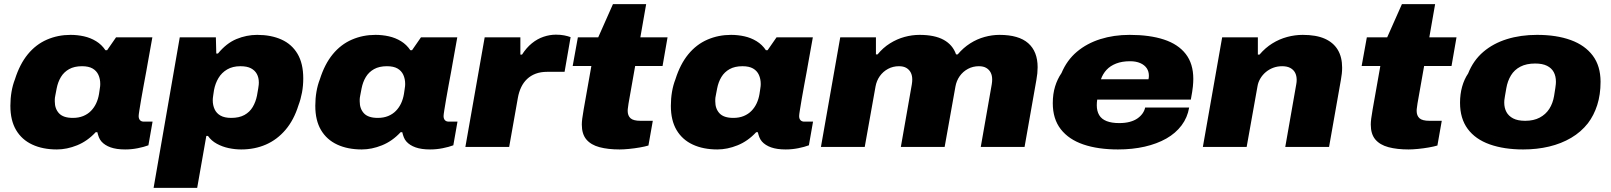

<svg xmlns="http://www.w3.org/2000/svg" viewBox="-20 -708 7762 925"><path d="M254 12Q186 12 135.5 -11.5Q85 -35 57.5 -81.5Q30 -128 30 -198Q30 -233 35.5 -265.5Q41 -298 52 -326Q75 -399 114 -446.5Q153 -494 206 -517Q259 -540 320 -540Q353 -540 384.5 -533Q416 -526 443 -509.5Q470 -493 488 -466H496L539 -528H714L693 -411Q690 -393 684.5 -363Q679 -333 672.5 -298.5Q666 -264 660.5 -231.5Q655 -199 651.5 -177Q648 -155 648 -149Q648 -136 654.5 -129Q661 -122 673 -122H715L695 -8Q674 0 644 6Q614 12 583 12Q541 12 513 2Q485 -8 469 -26Q461 -35 456.5 -46.5Q452 -58 449 -71H441Q401 -28 351.5 -8Q302 12 254 12ZM331 -140Q359 -140 381 -149Q403 -158 418.5 -174Q434 -190 443.5 -210.5Q453 -231 457 -255Q459 -270 460.5 -278.5Q462 -287 462.5 -293Q463 -299 463 -303Q463 -328 454 -347.5Q445 -367 426 -378Q407 -389 375 -389Q338 -389 313 -375Q288 -361 273.5 -337Q259 -313 253 -282Q249 -260 246.5 -248Q244 -236 244 -229.5Q244 -223 244 -219Q244 -184 264.5 -162Q285 -140 331 -140Z M720 197 846 -528H1020L1022 -450H1030Q1071 -500 1119.5 -520Q1168 -540 1219 -540Q1286 -540 1336 -517.5Q1386 -495 1413.5 -448.5Q1441 -402 1441 -330Q1441 -295 1435 -262.5Q1429 -230 1418 -201Q1396 -130 1355.5 -82.5Q1315 -35 1261 -11.5Q1207 12 1142 12Q1112 12 1081.5 5.5Q1051 -1 1024.5 -15.5Q998 -30 982 -53H974L930 197ZM1094 -140Q1132 -140 1157.5 -154Q1183 -168 1197.5 -192.5Q1212 -217 1218 -247Q1222 -269 1224 -281.5Q1226 -294 1226.5 -300Q1227 -306 1227 -310Q1227 -334 1217.5 -351.5Q1208 -369 1189 -379Q1170 -389 1138 -389Q1101 -389 1074.5 -373.5Q1048 -358 1032.5 -332Q1017 -306 1011 -274Q1009 -260 1007.5 -250.5Q1006 -241 1005.5 -235.5Q1005 -230 1005 -225Q1005 -201 1014 -181.5Q1023 -162 1042.5 -151Q1062 -140 1094 -140Z M1723 12Q1655 12 1604.5 -11.5Q1554 -35 1526.5 -81.5Q1499 -128 1499 -198Q1499 -233 1504.5 -265.5Q1510 -298 1521 -326Q1544 -399 1583 -446.5Q1622 -494 1675 -517Q1728 -540 1789 -540Q1822 -540 1853.5 -533Q1885 -526 1912 -509.5Q1939 -493 1957 -466H1965L2008 -528H2183L2162 -411Q2159 -393 2153.5 -363Q2148 -333 2141.5 -298.5Q2135 -264 2129.5 -231.5Q2124 -199 2120.5 -177Q2117 -155 2117 -149Q2117 -136 2123.5 -129Q2130 -122 2142 -122H2184L2164 -8Q2143 0 2113 6Q2083 12 2052 12Q2010 12 1982 2Q1954 -8 1938 -26Q1930 -35 1925.5 -46.5Q1921 -58 1918 -71H1910Q1870 -28 1820.5 -8Q1771 12 1723 12ZM1800 -140Q1828 -140 1850 -149Q1872 -158 1887.5 -174Q1903 -190 1912.5 -210.5Q1922 -231 1926 -255Q1928 -270 1929.5 -278.5Q1931 -287 1931.5 -293Q1932 -299 1932 -303Q1932 -328 1923 -347.5Q1914 -367 1895 -378Q1876 -389 1844 -389Q1807 -389 1782 -375Q1757 -361 1742.5 -337Q1728 -313 1722 -282Q1718 -260 1715.5 -248Q1713 -236 1713 -229.5Q1713 -223 1713 -219Q1713 -184 1733.5 -162Q1754 -140 1800 -140Z M2222 0 2315 -528H2487V-445H2495Q2516 -478 2542.5 -499.5Q2569 -521 2599 -531Q2629 -541 2658 -541Q2681 -541 2698.5 -537.5Q2716 -534 2729 -529L2700 -362H2617Q2585 -362 2561 -353Q2537 -344 2519.5 -327.5Q2502 -311 2491 -288Q2480 -265 2475 -237L2433 0Z M2965 12Q2909 12 2868 1Q2827 -10 2805 -36Q2783 -62 2783 -108Q2783 -119 2785 -136Q2787 -153 2792 -181L2829 -390H2739L2764 -528H2862L2933 -688H3093L3065 -528H3196L3172 -390H3040L3008 -209Q3007 -199 3005.5 -190.5Q3004 -182 3004 -174Q3004 -151 3017.5 -138.5Q3031 -126 3066 -126H3125L3104 -7Q3088 -2 3062 2.5Q3036 7 3010 9.5Q2984 12 2965 12Z M3436 12Q3368 12 3317.5 -11.5Q3267 -35 3239.5 -81.5Q3212 -128 3212 -198Q3212 -233 3217.5 -265.5Q3223 -298 3234 -326Q3257 -399 3296 -446.5Q3335 -494 3388 -517Q3441 -540 3502 -540Q3535 -540 3566.5 -533Q3598 -526 3625 -509.5Q3652 -493 3670 -466H3678L3721 -528H3896L3875 -411Q3872 -393 3866.5 -363Q3861 -333 3854.5 -298.5Q3848 -264 3842.5 -231.5Q3837 -199 3833.5 -177Q3830 -155 3830 -149Q3830 -136 3836.5 -129Q3843 -122 3855 -122H3897L3877 -8Q3856 0 3826 6Q3796 12 3765 12Q3723 12 3695 2Q3667 -8 3651 -26Q3643 -35 3638.5 -46.5Q3634 -58 3631 -71H3623Q3583 -28 3533.5 -8Q3484 12 3436 12ZM3513 -140Q3541 -140 3563 -149Q3585 -158 3600.5 -174Q3616 -190 3625.5 -210.5Q3635 -231 3639 -255Q3641 -270 3642.5 -278.5Q3644 -287 3644.5 -293Q3645 -299 3645 -303Q3645 -328 3636 -347.5Q3627 -367 3608 -378Q3589 -389 3557 -389Q3520 -389 3495 -375Q3470 -361 3455.5 -337Q3441 -313 3435 -282Q3431 -260 3428.5 -248Q3426 -236 3426 -229.5Q3426 -223 3426 -219Q3426 -184 3446.5 -162Q3467 -140 3513 -140Z M3935 0 4028 -528H4200V-446H4208Q4234 -478 4267.5 -499Q4301 -520 4337.5 -530Q4374 -540 4410 -540Q4483 -540 4526.5 -516Q4570 -492 4586 -446H4594Q4621 -478 4654 -499Q4687 -520 4723.5 -530Q4760 -540 4795 -540Q4888 -540 4933.5 -500Q4979 -460 4979 -384Q4979 -370 4977.5 -354.5Q4976 -339 4973 -323L4916 0H4705L4758 -302Q4759 -308 4759.5 -314Q4760 -320 4760 -325Q4760 -344 4753 -358Q4746 -372 4732 -380.5Q4718 -389 4696 -389Q4667 -389 4643 -376Q4619 -363 4603.5 -341Q4588 -319 4583 -291L4531 0H4320L4373 -302Q4374 -308 4374.5 -314Q4375 -320 4375 -325Q4375 -344 4368 -358Q4361 -372 4347 -380.5Q4333 -389 4311 -389Q4282 -389 4258 -376Q4234 -363 4218.5 -341Q4203 -319 4198 -291L4146 0Z M5366 12Q5270 12 5199.5 -12Q5129 -36 5090.5 -85.5Q5052 -135 5052 -211Q5052 -255 5063 -291Q5074 -327 5094 -356Q5120 -418 5168 -458.5Q5216 -499 5281 -519.5Q5346 -540 5422 -540Q5519 -540 5587.5 -517.5Q5656 -495 5692.5 -448Q5729 -401 5729 -328Q5729 -313 5727 -291.5Q5725 -270 5717 -228H5266Q5265 -222 5264.5 -214.5Q5264 -207 5264 -201Q5264 -173 5275.5 -153.5Q5287 -134 5311.5 -124.5Q5336 -115 5372 -115Q5401 -115 5423 -121Q5445 -127 5460 -137.5Q5475 -148 5484.5 -161.5Q5494 -175 5497 -190H5709Q5701 -142 5672.5 -104Q5644 -66 5599 -40.5Q5554 -15 5495 -1.5Q5436 12 5366 12ZM5284 -326H5513Q5514 -330 5514.5 -334.5Q5515 -339 5515 -343Q5515 -364 5504.5 -379.5Q5494 -395 5473.5 -404Q5453 -413 5424 -413Q5386 -413 5357.5 -402Q5329 -391 5311 -371.5Q5293 -352 5284 -326Z M5775 0 5868 -528H6040V-445H6048Q6076 -478 6110 -499Q6144 -520 6181.5 -530Q6219 -540 6256 -540Q6321 -540 6362.5 -521.5Q6404 -503 6425 -468Q6446 -433 6446 -382Q6446 -368 6444.5 -353.5Q6443 -339 6440 -323L6383 0H6172L6225 -302Q6226 -307 6226.5 -312.5Q6227 -318 6227 -323Q6227 -343 6219.5 -357.5Q6212 -372 6196.5 -380.5Q6181 -389 6157 -389Q6134 -389 6114 -381.5Q6094 -374 6078 -360.5Q6062 -347 6051.5 -329Q6041 -311 6038 -291L5986 0Z M6766 12Q6710 12 6669 1Q6628 -10 6606 -36Q6584 -62 6584 -108Q6584 -119 6586 -136Q6588 -153 6593 -181L6630 -390H6540L6565 -528H6663L6734 -688H6894L6866 -528H6997L6973 -390H6841L6809 -209Q6808 -199 6806.5 -190.5Q6805 -182 6805 -174Q6805 -151 6818.5 -138.5Q6832 -126 6867 -126H6926L6905 -7Q6889 -2 6863 2.5Q6837 7 6811 9.5Q6785 12 6766 12Z M7318 12Q7226 12 7157 -12.5Q7088 -37 7051 -87Q7014 -137 7014 -213Q7014 -254 7024 -290Q7034 -326 7053 -354Q7078 -417 7126 -458Q7174 -499 7240 -519.5Q7306 -540 7385 -540Q7479 -540 7547.5 -515Q7616 -490 7653.5 -440Q7691 -390 7691 -314Q7691 -252 7675 -202Q7659 -152 7630 -114Q7597 -72 7549.5 -44Q7502 -16 7443.5 -2Q7385 12 7318 12ZM7328 -126Q7369 -126 7398 -141.5Q7427 -157 7444 -183.5Q7461 -210 7467 -245Q7471 -270 7473 -283Q7475 -296 7475.5 -303Q7476 -310 7476 -314Q7476 -341 7465.5 -360.5Q7455 -380 7433 -391Q7411 -402 7376 -402Q7334 -402 7305 -387Q7276 -372 7259.5 -345Q7243 -318 7237 -283Q7233 -259 7230.5 -245.5Q7228 -232 7227.5 -225.5Q7227 -219 7227 -214Q7227 -188 7237.5 -168.5Q7248 -149 7270 -137.5Q7292 -126 7328 -126Z"/></svg>

Font: Archivo SemiExpanded Black
Style: Italic
Weight: 900
Width: 6
Italic angle: -10°
Designer: Hector Gatti
Foundry: Omnibus-Type
Version: Version 2.001